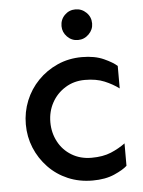

<svg xmlns="http://www.w3.org/2000/svg" viewBox="-52 -743 595 799"><g transform="rotate(-5 245.5 -343.0)"><path d="M302.7 14.6Q247.1 14.6 200.2 -5.4Q153.3 -25.4 118.7 -61.5Q84 -97.7 64.9 -144Q45.9 -190.4 45.9 -242.2Q45.9 -293.9 64.9 -340.8Q84 -387.7 118.7 -423.3Q153.3 -459 200.2 -480Q247.1 -501 302.7 -501Q356.4 -501 394 -483.9Q431.6 -466.8 448.2 -451.2V-357.4Q421.9 -377 388.2 -391.1Q354.5 -405.3 306.6 -405.3Q260.7 -405.3 224.6 -382.8Q188.5 -360.4 168.5 -323.7Q148.4 -287.1 148.4 -242.2Q148.4 -198.2 168 -161.1Q187.5 -124 223.6 -102.1Q259.8 -80.1 306.6 -80.1Q354.5 -80.1 388.2 -94.2Q421.9 -108.4 448.2 -127.9V-34.2Q431.6 -18.6 394 -2Q356.4 14.6 302.7 14.6ZM293 -573.2Q266.6 -573.2 248 -592.3Q229.5 -611.3 229.5 -636.7Q229.5 -664.1 248 -682.6Q266.6 -701.2 293 -701.2Q319.3 -701.2 338.4 -682.6Q357.4 -664.1 357.4 -636.7Q357.4 -611.3 338.4 -592.3Q319.3 -573.2 293 -573.2Z"/></g></svg>

Font: Sen Medium
Style: Regular
Weight: 500
Designer: Kosal Sen, Philatype
Foundry: Philatype
Version: Version 2.000;gftools[0.9.31]